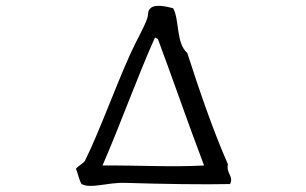

<svg xmlns="http://www.w3.org/2000/svg" viewBox="-20 -677 1040 652"><path d="M761 -52C775 -77 747 -89 754 -119C702 -238 658 -367 616 -497C577 -531 590 -610 568 -649C545 -655 507 -664 491 -649C479 -637 486 -630 479 -612C466 -577 443 -539 424 -497C370 -378 319 -233 268 -130C260 -120 246 -114 238 -104C245 -87 248 -67 257 -52C289 -35 343 -58 406 -56C532 -52 676 -50 761 -52ZM673 -115C556 -109 453 -116 328 -115C390 -257 443 -408 506 -549C512 -550 511 -545 516 -545C569 -403 619 -257 673 -115Z"/></svg>

Font: Yuji Syuku Std R
Style: Regular
Weight: 400
Designer: Kataoka Yuji
Foundry: Kinuta Font Factory
Version: Version 3.000;hotconv 1.0.111;makeotfexe 2.5.65597